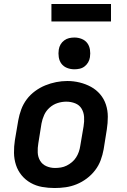

<svg xmlns="http://www.w3.org/2000/svg" viewBox="-20 -939 640 967"><path d="M255 8Q223 8 192 2.5Q161 -3 134.5 -18Q108 -33 89 -56Q70 -79 60.5 -108Q51 -137 50.5 -169Q50 -201 55 -233L72 -333Q77 -361 87 -388Q97 -415 114.5 -438.5Q132 -462 156.5 -480Q181 -498 208 -509Q235 -520 263 -525.5Q291 -531 319 -531Q351 -531 381.5 -523.5Q412 -516 438.5 -501.5Q465 -487 484.5 -464Q504 -441 513.5 -412Q523 -383 523 -351Q523 -319 518 -287L502 -187Q497 -159 487 -132Q477 -105 459 -81.5Q441 -58 417 -40Q393 -22 366 -11Q339 0 311 4Q283 8 255 8ZM257 -93Q272 -93 287 -95.5Q302 -98 316 -105Q330 -112 342.5 -122.5Q355 -133 363.5 -146.5Q372 -160 377 -174.5Q382 -189 384 -203L401 -303Q405 -327 403.5 -350Q402 -373 391 -391.5Q380 -410 359 -418.5Q338 -427 314 -427Q292 -427 270 -420Q248 -413 230 -397Q212 -381 202.5 -360Q193 -339 189 -317L173 -217Q169 -194 170 -171Q171 -148 182 -129.5Q193 -111 213.5 -102Q234 -93 257 -93ZM355 -590Q335 -590 317.5 -597Q300 -604 289.5 -618Q279 -632 276 -651Q273 -670 276 -689Q278 -703 285 -715Q292 -727 303.5 -735.5Q315 -744 328 -747Q341 -750 355 -750Q374 -750 391.5 -743Q409 -736 419.5 -722Q430 -708 433 -689Q436 -670 433 -651Q431 -637 424 -625Q417 -613 406 -604.5Q395 -596 381.5 -593Q368 -590 355 -590ZM239 -831V-919H539V-831Z"/></svg>

Font: Zed Sans Extended
Style: Bold Italic
Weight: 700
Width: 7
Italic angle: -9°
Designer: Belleve Invis
Foundry: Belleve Invis
Version: Version 1.0.0; ttfautohint (v1.8.4)